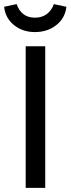

<svg xmlns="http://www.w3.org/2000/svg" viewBox="-25 -914 343 934"><path d="M195 0H100V-689H195ZM-5 -881 56 -894Q79 -828 145 -828Q179 -828 202.5 -845.5Q226 -863 237 -894L298 -881Q292 -826 249 -792Q206 -758 145 -758Q85 -758 43 -792Q1 -826 -5 -881Z"/></svg>

Font: Fira Sans
Style: Regular
Weight: 400
Designer: bBox Type GmbH & Carrois Corporate GbR & Edenspiekermann AG
Foundry: bBox Type GmbH & Carrois Corporate GbR & Edenspiekermann AG
Version: Version 4.301